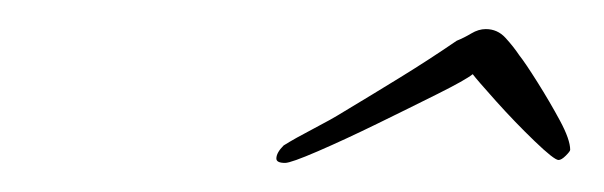

<svg xmlns="http://www.w3.org/2000/svg" viewBox="-20 -439 415 132"><path d="M176 -327Q170 -327 170 -330Q170 -334 175 -339Q183 -344 195.5 -350.5Q208 -357 216 -362Q236 -374 255.5 -386Q275 -398 294 -411Q299 -413 304 -416Q309 -419 314 -419Q322 -419 327.5 -413Q333 -407 337 -401Q341 -396 349.5 -382.5Q358 -369 365 -356Q372 -343 372 -336Q372 -335 369 -332Q366 -329 364 -329Q361 -329 347.5 -342Q334 -355 321 -369.5Q308 -384 305 -388Q300 -384 281 -374.5Q262 -365 239.5 -354Q217 -343 198.5 -335Q180 -327 176 -327Z"/></svg>

Font: Caramel
Style: Regular
Weight: 400
Designer: Robert E. Leuschke
Foundry: Robert E. Leuschke
Version: Version 1.010